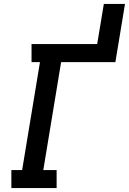

<svg xmlns="http://www.w3.org/2000/svg" viewBox="-20 -960 658 980"><path d="M38 0V-92H93L184 -643H141V-735H476L510 -940H618L569 -643H292L201 -92H269V0Z"/></svg>

Font: Iosevka Etoile Semibold
Style: Italic
Weight: 600
Italic angle: -9°
Designer: Belleve Invis
Foundry: Belleve Invis
Version: Version 22.1.2; ttfautohint (v1.8.4)